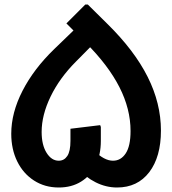

<svg xmlns="http://www.w3.org/2000/svg" viewBox="-20 -802 765 853"><path d="M500 31Q451 31 405 8Q359 -15 324 -56L399 -132Q443 -88 482 -88Q517 -88 538.5 -120.5Q560 -153 560 -220Q560 -318 510.5 -415Q461 -512 362 -611L275 -698L359 -782H370L457 -696Q577 -578 636 -460.5Q695 -343 695 -222Q695 -105 643 -37Q591 31 500 31ZM241 31Q179 31 131 0Q83 -31 56.5 -85Q30 -139 30 -208Q30 -301 80 -398.5Q130 -496 221 -584L308 -668L405 -617L318 -529Q245 -456 205 -373.5Q165 -291 165 -216Q165 -158 187 -123Q209 -88 241 -88Q265 -88 279 -109Q293 -130 293 -176V-230L425 -246L428 -238V-176Q428 -114 405 -67.5Q382 -21 340 5Q298 31 241 31Z"/></svg>

Font: Fustat ExtraBold
Style: Regular
Weight: 800
Designer: Mohamed Gaber, Khaled Hosny, Laura Garcia Mut
Foundry: Kief Type Foundry, Alif Type Foundry, Hard Type Foundry
Version: Version 1.007